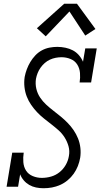

<svg xmlns="http://www.w3.org/2000/svg" viewBox="-20 -992 540 1020"><path d="M211 8Q191 8 171.5 4Q152 0 135.5 -9.5Q119 -19 106.5 -33.5Q94 -48 87 -66L76 0H15L45 -181H106Q102 -156 104 -130.5Q106 -105 118.5 -85.5Q131 -66 154 -56.5Q177 -47 202 -47Q227 -47 251.5 -54Q276 -61 296 -77Q316 -93 329 -115.5Q342 -138 346 -163Q351 -190 344 -215Q337 -240 323.5 -261.5Q310 -283 291.5 -299.5Q273 -316 253 -331.5Q233 -347 213.5 -362.5Q194 -378 177 -396Q160 -414 145.5 -435Q131 -456 122 -479.5Q113 -503 110 -529.5Q107 -556 111 -583Q115 -604 122.5 -624Q130 -644 141 -662.5Q152 -681 167.5 -697.5Q183 -714 202.5 -724.5Q222 -735 243 -739Q264 -743 284 -743Q306 -743 327.5 -738.5Q349 -734 367 -724.5Q385 -715 399 -699Q413 -683 421 -664L433 -735H494L464 -554H403Q407 -579 405 -604Q403 -629 390.5 -649Q378 -669 355 -678.5Q332 -688 307 -688Q292 -688 276 -685Q260 -682 245 -675Q230 -668 217.5 -657Q205 -646 195.5 -632.5Q186 -619 180 -604Q174 -589 171 -573Q167 -546 173 -520.5Q179 -495 193 -474Q207 -453 225.5 -436Q244 -419 263.5 -404Q283 -389 302.5 -373Q322 -357 339.5 -339Q357 -321 371 -300.5Q385 -280 394.5 -256.5Q404 -233 407 -206.5Q410 -180 406 -154Q402 -131 393.5 -109.5Q385 -88 371.5 -69Q358 -50 339.5 -34.5Q321 -19 299.5 -9.5Q278 0 256 4Q234 8 211 8ZM223 -799 176 -842 321 -972H389L487 -838L433 -803L349 -931Z"/></svg>

Font: Iosevka Slab Light
Style: Italic
Weight: 300
Italic angle: -9°
Monospace: yes
Designer: Belleve Invis
Foundry: Belleve Invis
Version: Version 11.1.1; ttfautohint (v1.8.3)